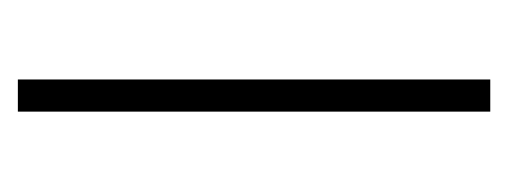

<svg xmlns="http://www.w3.org/2000/svg" viewBox="-197 -372 569 215"><g transform="rotate(-90 87.5 -264.5)"><path d="M106 0V-529H70V0Z"/></g></svg>

Font: Noto Sans Myanmar ExtraCondensed ExtraLight
Style: Regular
Weight: 200
Width: 2
Designer: Monotype Design Team
Foundry: Monotype Imaging Inc.
Version: Version 2.107